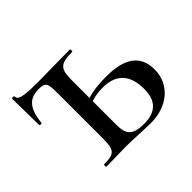

<svg xmlns="http://www.w3.org/2000/svg" viewBox="-105 -544 681 681"><g transform="rotate(-45 235.5 -204.0)"><path d="M310 -227C280 -227 247 -225 214 -215V-303C214 -360 224 -374 286 -374C289 -374 289 -386 286 -386C240 -386 167 -384 130 -384C73 -384 30 -385 30 -405C30 -412 18 -411 18 -405C18 -372 20 -297 20 -273C20 -270 31 -270 31 -273C38 -344 65 -365 110 -365C143 -365 146 -355 146 -305V-81C146 -23 137 -12 85 -12C81 -12 81 0 85 0C112 0 146 -2 181 -2C218 -2 276 2 306 2C389 2 449 -49 449 -123C449 -193 403 -227 310 -227ZM287 -13C227 -13 214 -34 214 -81V-199C235 -206 255 -208 274 -208C346 -208 374 -164 374 -101C374 -43 346 -13 287 -13Z"/></g></svg>

Font: Cormorant Infant Book
Style: Regular
Weight: 500
Designer: Christian Thalmann (Catharsis Fonts)
Version: Version 1.000;PS 002.000;hotconv 1.0.88;makeotf.lib2.5.64775